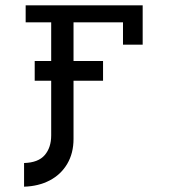

<svg xmlns="http://www.w3.org/2000/svg" viewBox="-20 -529 640 722"><path d="M172.5 -20V-225.5H110.5V-299.5H172.5V-445H76.5V-509H516.5V-361H442.5V-445H256.5V-299.5H367.5V-225.5H256.5V-6.5Q256.5 47 232.8 87.2Q209 127.5 166.8 149.5Q124.5 171.5 70.5 173V84Q124 82.5 148.2 54.2Q172.5 26 172.5 -20Z"/></svg>

Font: JuliaMono
Style: Regular
Weight: 400
Monospace: yes
Designer: cormullion
Foundry: corm
Version: Version 0.055; ttfautohint (v1.8.4)